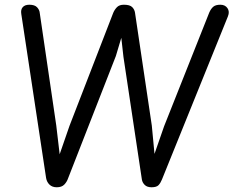

<svg xmlns="http://www.w3.org/2000/svg" viewBox="-20 -792 988 812"><path d="M665 -33Q659 -18 650.5 -9Q642 0 621 0L625 -117L674 -258L865 -739Q872 -755 882 -763.5Q892 -772 912 -772Q932 -772 942 -757.5Q952 -743 944 -723ZM175 -39 70 -733Q67 -751 76 -761.5Q85 -772 104 -772Q127 -772 137 -761Q147 -750 148 -738L218 -261L237 -100L220 0Q201 0 189.5 -11Q178 -22 175 -39ZM268 -38Q263 -23 252 -11.5Q241 0 220 0V-104L274 -260L459 -738Q465 -752 475 -762Q485 -772 504 -772L502 -662L470 -555ZM580 -33 502 -552 489 -668 504 -772Q529 -772 539 -762Q549 -752 551 -738L622 -261L636 -114L621 0Q602 0 592 -10Q582 -20 580 -33Z"/></svg>

Font: Edu NSW ACT Foundation Medium
Style: Regular
Weight: 500
Version: Version 1.003